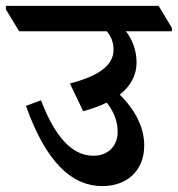

<svg xmlns="http://www.w3.org/2000/svg" viewBox="-71 -644 603 651"><path d="M276 -13C357 -13 418 -63 418 -151C418 -211 388 -271 335 -323C373 -353 392 -390 392 -432C392 -474 378 -509 356 -538H512V-549L467 -624H-51V-612L-6 -538H291C307 -519 314 -499 314 -475C314 -421 260 -385 166 -361L211 -267C241 -275 268 -285 291 -296C315 -265 328 -233 328 -197C328 -152 299 -116 245 -116C166 -116 110 -194 68 -304L17 -285C86 -91 174 -13 276 -13Z"/></svg>

Font: Noto Serif Devanagari SemiCondensed SemiBold
Style: Regular
Weight: 600
Width: 4
Designer: Universal Thirst, Indian Type Foundry and the Monotype Design Team
Foundry: Monotype Imaging Inc.
Version: Version 2.004